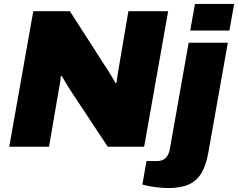

<svg xmlns="http://www.w3.org/2000/svg" viewBox="-20 -745 1209 975"><path d="M27 0 149 -688H335L504 -425Q515 -409 526.5 -390.5Q538 -372 548.5 -354.5Q559 -337 567 -323L572 -325Q574 -345 576.5 -360.5Q579 -376 582 -394L632 -688H834L712 0H527L336 -289Q327 -303 315 -323Q303 -343 294 -359L289 -358Q287 -336 283.5 -316Q280 -296 278 -286L229 0ZM946 -590 970 -725H1169L1145 -590ZM833 210Q816 210 791 207.5Q766 205 742 201Q718 197 703 192L724 73H776Q806 73 822 56.5Q838 40 843 9L938 -528H1137L1038 29Q1027 93 1003.5 133Q980 173 939 191.5Q898 210 833 210Z"/></svg>

Font: Archivo SemiBold Black
Style: Italic
Weight: 900
Italic angle: -10°
Version: Version 2.001